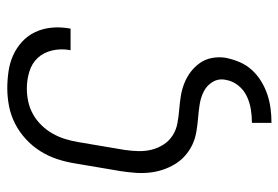

<svg xmlns="http://www.w3.org/2000/svg" viewBox="-142 -436 783 540"><g transform="rotate(-90 250.0 -166.5)"><path d="M174 205V150H175Q193 150 212 147Q231 144 249 135.5Q267 127 279.5 111Q292 95 295 76Q299 56 289 39.5Q279 23 262 14.5Q245 6 225.5 3Q206 0 186.5 -1.5Q167 -3 147.5 -6.5Q128 -10 111.5 -18Q95 -26 81 -38.5Q67 -51 57.5 -67Q48 -83 42 -101Q36 -119 34 -138.5Q32 -158 33.5 -178Q35 -198 38 -218L60 -348Q64 -373 72 -397.5Q80 -422 94 -444.5Q108 -467 128 -485.5Q148 -504 171.5 -516Q195 -528 220.5 -533Q246 -538 271 -538Q295 -538 319 -534.5Q343 -531 364 -521.5Q385 -512 402 -496.5Q419 -481 429 -460Q439 -439 441.5 -415Q444 -391 440 -366Q440 -365 439.5 -363.5Q439 -362 439 -360H378Q378 -361 378.5 -362Q379 -363 379 -364Q383 -388 377.5 -412Q372 -436 356.5 -452.5Q341 -469 318 -476Q295 -483 271 -483Q252 -483 233.5 -479Q215 -475 198 -465.5Q181 -456 167 -441.5Q153 -427 143.5 -410Q134 -393 128.5 -375Q123 -357 120 -339L98 -209Q95 -189 94.5 -169.5Q94 -150 98.5 -132Q103 -114 113 -98.5Q123 -83 138.5 -73Q154 -63 173 -59.5Q192 -56 211 -54.5Q230 -53 249 -50Q268 -47 285.5 -40Q303 -33 317.5 -22Q332 -11 342.5 4Q353 19 356.5 38Q360 57 357 76Q353 96 345 115Q337 134 323 149.5Q309 165 291 176Q273 187 253.5 193.5Q234 200 214 202.5Q194 205 175 205Z"/></g></svg>

Font: Iosevka Curly Light Oblique
Style: Regular
Weight: 300
Italic angle: -9°
Monospace: yes
Designer: Belleve Invis
Foundry: Belleve Invis
Version: Version 11.1.0; ttfautohint (v1.8.3)